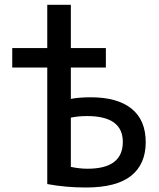

<svg xmlns="http://www.w3.org/2000/svg" viewBox="-20 -790 679 819"><path d="M32.2 -502V-585H181.6V-769.5H282.2V-585H431.6V-502H282.2V-368.2Q317.4 -375 367.2 -375Q481.4 -375 541.5 -326.2Q601.6 -277.3 601.6 -183.6Q601.6 -89.8 539.1 -40Q476.6 9.8 346.7 9.8Q259.8 9.8 181.6 -4.9V-502ZM282.2 -78.1Q319.3 -70.3 353.5 -70.3Q503.9 -70.3 503.9 -184.6Q503.9 -294.9 351.6 -294.9Q312.5 -294.9 282.2 -288.1Z"/></svg>

Font: GenEi M Gothic v2 Medium
Style: Regular
Weight: 500
Version: Version 2.0